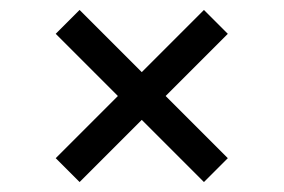

<svg xmlns="http://www.w3.org/2000/svg" viewBox="-20 -505 570 386"><path d="M92 -187 390 -485 438 -437 140 -139ZM390 -139 92 -437 140 -485 438 -187Z"/></svg>

Font: Changa ExtraLight Light
Style: Regular
Weight: 300
Version: Version 3.002; ttfautohint (v1.8.2)